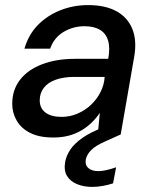

<svg xmlns="http://www.w3.org/2000/svg" viewBox="-20 -528 605 754"><path d="M189 12Q134 12 98.5 -6Q63 -24 45.5 -54.5Q28 -85 28 -120Q28 -175 58.5 -214.5Q89 -254 145 -275.5Q201 -297 275 -297H405Q413 -340 404.5 -368.5Q396 -397 372.5 -411Q349 -425 312 -425Q267 -425 229.5 -402.5Q192 -380 177 -337H76Q92 -392 128.5 -429.5Q165 -467 216.5 -487.5Q268 -508 326 -508Q394 -508 438 -483.5Q482 -459 500 -413.5Q518 -368 507 -305L454 0H364L372 -85Q358 -64 340 -46.5Q322 -29 299 -15.5Q276 -2 249 5Q222 12 189 12ZM222 -69Q255 -69 285 -82Q315 -95 338 -117Q361 -139 375 -167Q389 -195 391 -225V-226H272Q230 -226 199 -215Q168 -204 152 -183Q136 -162 136 -134Q136 -103 158.5 -86Q181 -69 222 -69ZM342 206Q310 206 283.5 195.5Q257 185 243.5 163.5Q230 142 236 107Q241 82 256.5 59Q272 36 303 14Q334 -8 384 -27L439 -49L454 0L394 27Q355 44 338 61.5Q321 79 317 98Q313 119 326.5 131.5Q340 144 366 144Q380 144 398 140Q416 136 436 129L424 192Q406 198 384.5 202Q363 206 342 206Z"/></svg>

Font: DM Sans 24pt Medium
Style: Italic
Weight: 500
Italic angle: -10°
Designer: Colophon Foundry, Jonny Pinhorn
Foundry: Colophon Foundry
Version: Version 4.004;gftools[0.9.30]